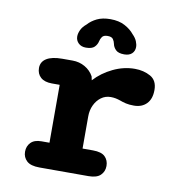

<svg xmlns="http://www.w3.org/2000/svg" viewBox="-77 -751 774 823"><g transform="rotate(10 309.5 -339.5)"><path d="M316.5 -112H362Q399 -112 414.8 -96.2Q430.5 -80.5 430.5 -56Q430.5 -32 414.2 -16Q398 0 362 0H148.5Q110 0 93 -16Q76 -32 76 -56Q76 -80.5 91.5 -96.2Q107 -112 137.5 -112H172.5V-364H138.5Q106.5 -364 89.5 -379.2Q72.5 -394.5 72.5 -420Q72.5 -447 96 -461.5Q119.5 -476 164 -476H209Q238.5 -476 263 -462Q287.5 -448 301 -423.5L304.5 -407Q337.5 -443 383.8 -465.2Q430 -487.5 478.5 -487.5Q517 -487.5 546.8 -470.8Q576.5 -454 576.5 -412.5Q576.5 -373.5 556 -352.5Q535.5 -331.5 501 -331.5Q480 -331.5 466 -334.8Q452 -338 439 -343Q429 -346.5 418.8 -348.5Q408.5 -350.5 397.5 -350.5Q374 -350.5 355.8 -337Q337.5 -323.5 327 -301.2Q316.5 -279 316.5 -252ZM422 -540.5Q396 -540.5 384.8 -552Q373.5 -563.5 371 -577.5Q369 -588 362.8 -597Q356.5 -606 339 -606Q321.5 -606 315 -596.8Q308.5 -587.5 306.5 -577.5Q303.5 -563 292.5 -551.8Q281.5 -540.5 255 -540.5Q235 -540.5 222.8 -552.2Q210.5 -564 210.5 -581.5Q210.5 -594.5 217.5 -609.8Q224.5 -625 241 -638.5Q256.5 -656 280.2 -667.5Q304 -679 338 -679Q375.5 -679 401.2 -665.2Q427 -651.5 442.5 -632Q456 -618.5 461.5 -605Q467 -591.5 467 -580.5Q467 -562.5 455.2 -551.5Q443.5 -540.5 422 -540.5Z"/></g></svg>

Font: Sono ExtraLight Monospace
Style: Bold
Weight: 700
Version: Version 2.112